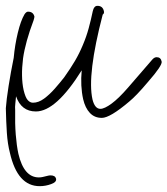

<svg xmlns="http://www.w3.org/2000/svg" viewBox="-39 -370 574 658"><path d="M97 268Q21 268 -5 154Q-13 123 -15.5 85Q-18 47 -19 1Q-17 -28 -9.5 -75.5Q-2 -123 8 -172Q12 -216 22 -257.5Q32 -299 45 -321Q51 -330 57 -330Q75 -330 79 -313Q79 -310 76 -300Q62 -263 53 -230.5Q44 -198 40 -170Q32 -106 42 -61Q48 -36 56 -27Q64 -18 74 -18Q93 -18 112 -32Q131 -46 149 -66.5Q167 -87 181 -105Q203 -136 218 -161.5Q233 -187 245 -216Q257 -244 265 -273.5Q273 -303 279 -332Q283 -350 295 -350Q313 -350 317 -332Q319 -324 313 -320Q259 -113 278 -29Q286 3 305 3Q319 3 343.5 -15Q368 -33 400 -70L483 -166Q490 -174 498 -174Q512 -174 515 -159Q518 -146 468 -89Q447 -64 431 -47.5Q415 -31 404 -22Q338 34 310 34Q285 34 269 17Q253 0 246 -30Q236 -75 241 -129Q153 12 84 12Q34 12 16 -40Q15 -27 13.5 -15Q12 -3 13 7Q12 54 15 91.5Q18 129 24 157Q43 238 94 238Q101 238 107.5 236.5Q114 235 122 233Q126 232 128.5 231.5Q131 231 134 231Q150 231 153 242Q156 254 136 261Q117 268 97 268Z"/></svg>

Font: Oooh Baby
Style: Normal
Weight: 400
Designer: Robert E. Leuschke
Foundry: Robert E. Leuschke
Version: Version 1.011; ttfautohint (v1.8.3)